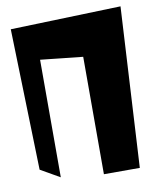

<svg xmlns="http://www.w3.org/2000/svg" viewBox="-79 -759 681 820"><g transform="rotate(-10 261.0 -349.0)"><path d="M38.1 -68.8 21 -680.7 499.5 -695.8 460.9 -2H305.2V-511.2L121.6 -530.8V-21Z"/></g></svg>

Font: Some Time Later
Style: Regular
Weight: 400
Version: Version 003.300